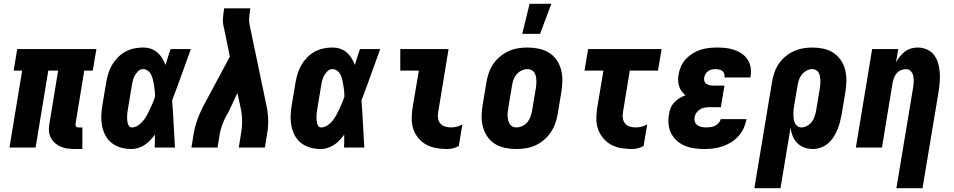

<svg xmlns="http://www.w3.org/2000/svg" viewBox="-20 -779 5040 1014"><path d="M415 8H376Q356 8 337 5.5Q318 3 301.5 -4Q285 -11 271 -23Q257 -35 248.5 -51.5Q240 -68 238.5 -87Q237 -106 241 -126L287 -406H235L168 0H30L97 -406H52L71 -520H489L470 -406H425L379 -126Q378 -122 378.5 -118Q379 -114 381.5 -111Q384 -108 387.5 -107Q391 -106 395 -106H415Z M676 8Q647 8 620.5 1Q594 -6 572.5 -22Q551 -38 538 -61.5Q525 -85 519.5 -112Q514 -139 515 -167.5Q516 -196 521 -225L541 -345Q545 -368 552 -391Q559 -414 571.5 -435.5Q584 -457 602 -475.5Q620 -494 642 -506Q664 -518 688 -523Q712 -528 735 -528Q757 -528 776.5 -521.5Q796 -515 811 -502Q826 -489 836.5 -472Q847 -455 854 -436Q860 -457 867 -478Q874 -499 881 -520H988Q963 -452 939 -384Q915 -316 889 -249Q894 -187 897 -124.5Q900 -62 904 0H797Q798 -17 798 -34Q798 -51 798 -68Q787 -53 774 -39Q761 -25 745 -14.5Q729 -4 711 2Q693 8 676 8ZM676 -106Q693 -106 709 -116.5Q725 -127 736.5 -141.5Q748 -156 756.5 -172Q765 -188 772.5 -204Q780 -220 787 -236.5Q794 -253 799 -269Q799 -284 797.5 -298.5Q796 -313 793.5 -327.5Q791 -342 788 -356Q785 -370 779 -383Q773 -396 761.5 -405Q750 -414 735 -414Q721 -414 710 -403.5Q699 -393 692 -380Q685 -367 681.5 -353.5Q678 -340 676 -326L656 -206Q654 -196 653 -186.5Q652 -177 651.5 -167.5Q651 -158 651.5 -148.5Q652 -139 654 -130Q656 -121 661 -113.5Q666 -106 676 -106Z M991 0 1003 -74Q1010 -114 1025 -154Q1040 -194 1061 -232L1194 -480L1164 -626Q1164 -628 1163 -630Q1162 -632 1162 -635Q1156 -657 1157.5 -680.5Q1159 -704 1163 -728L1164 -735H1302L1301 -728Q1298 -708 1296 -688Q1294 -668 1298 -649L1385 -232Q1394 -194 1396 -154Q1398 -114 1391 -74L1379 0H1241L1253 -74Q1259 -108 1258.5 -142.5Q1258 -177 1251 -209L1234 -288L1183 -180Q1181 -178 1180.5 -176.5Q1180 -175 1179 -174L1178 -173Q1177 -171 1176.5 -169.5Q1176 -168 1175 -167L1174 -166Q1163 -144 1154 -120.5Q1145 -97 1141 -74L1129 0Z M1676 8Q1647 8 1620.5 1Q1594 -6 1572.5 -22Q1551 -38 1538 -61.5Q1525 -85 1519.5 -112Q1514 -139 1515 -167.5Q1516 -196 1521 -225L1541 -345Q1545 -368 1552 -391Q1559 -414 1571.5 -435.5Q1584 -457 1602 -475.5Q1620 -494 1642 -506Q1664 -518 1688 -523Q1712 -528 1735 -528Q1757 -528 1776.5 -521.5Q1796 -515 1811 -502Q1826 -489 1836.5 -472Q1847 -455 1854 -436Q1860 -457 1867 -478Q1874 -499 1881 -520H1988Q1963 -452 1939 -384Q1915 -316 1889 -249Q1894 -187 1897 -124.5Q1900 -62 1904 0H1797Q1798 -17 1798 -34Q1798 -51 1798 -68Q1787 -53 1774 -39Q1761 -25 1745 -14.5Q1729 -4 1711 2Q1693 8 1676 8ZM1676 -106Q1693 -106 1709 -116.5Q1725 -127 1736.5 -141.5Q1748 -156 1756.5 -172Q1765 -188 1772.5 -204Q1780 -220 1787 -236.5Q1794 -253 1799 -269Q1799 -284 1797.5 -298.5Q1796 -313 1793.5 -327.5Q1791 -342 1788 -356Q1785 -370 1779 -383Q1773 -396 1761.5 -405Q1750 -414 1735 -414Q1721 -414 1710 -403.5Q1699 -393 1692 -380Q1685 -367 1681.5 -353.5Q1678 -340 1676 -326L1656 -206Q1654 -196 1653 -186.5Q1652 -177 1651.5 -167.5Q1651 -158 1651.5 -148.5Q1652 -139 1654 -130Q1656 -121 1661 -113.5Q1666 -106 1676 -106Z M2343 8Q2314 8 2286 3.5Q2258 -1 2234 -13.5Q2210 -26 2192 -46.5Q2174 -67 2164.5 -92.5Q2155 -118 2154.5 -146.5Q2154 -175 2158 -204L2192 -406H2094V-520H2349L2294 -186Q2291 -169 2293.5 -153.5Q2296 -138 2306 -126.5Q2316 -115 2331 -110.5Q2346 -106 2362 -106Q2377 -106 2392.5 -110Q2408 -114 2422 -122L2403 -8Q2389 0 2373.5 4Q2358 8 2343 8Z M2707 8Q2677 8 2648 2Q2619 -4 2595 -18.5Q2571 -33 2555 -56Q2539 -79 2531 -107Q2523 -135 2523.5 -164.5Q2524 -194 2529 -225L2549 -345Q2553 -369 2561.5 -394Q2570 -419 2585 -441Q2600 -463 2621 -480.5Q2642 -498 2666.5 -509Q2691 -520 2716 -524Q2741 -528 2766 -528Q2796 -528 2825 -522Q2854 -516 2878 -501.5Q2902 -487 2918.5 -464Q2935 -441 2942.5 -413Q2950 -385 2950 -355.5Q2950 -326 2945 -295L2925 -175Q2921 -151 2912 -126Q2903 -101 2888 -79Q2873 -57 2852 -39.5Q2831 -22 2807 -11Q2783 0 2757.5 4Q2732 8 2707 8ZM2707 -106Q2723 -106 2739 -113.5Q2755 -121 2765.5 -134Q2776 -147 2781.5 -162.5Q2787 -178 2790 -194L2810 -314Q2812 -325 2812.5 -336Q2813 -347 2812.5 -357.5Q2812 -368 2809.5 -378Q2807 -388 2801.5 -396.5Q2796 -405 2786.5 -409.5Q2777 -414 2766 -414Q2750 -414 2734.5 -406.5Q2719 -399 2708 -386Q2697 -373 2691.5 -357.5Q2686 -342 2684 -326L2664 -206Q2662 -195 2661 -184Q2660 -173 2661 -162.5Q2662 -152 2664.5 -142Q2667 -132 2672.5 -123.5Q2678 -115 2687 -110.5Q2696 -106 2707 -106ZM2738 -600 2777 -759H2892L2832 -600Z M3319 8Q3290 8 3262 3.5Q3234 -1 3210 -13.5Q3186 -26 3168 -46.5Q3150 -67 3140 -92.5Q3130 -118 3129.5 -146.5Q3129 -175 3133 -204L3167 -406H3067L3086 -520H3474L3455 -406H3306L3270 -186Q3267 -169 3269.5 -153.5Q3272 -138 3281.5 -126.5Q3291 -115 3306 -110.5Q3321 -106 3338 -106Q3353 -106 3368.5 -110Q3384 -114 3398 -122L3379 -8Q3365 0 3349.5 4Q3334 8 3319 8Z M3700 8Q3674 8 3648 4.5Q3622 1 3598.5 -8.5Q3575 -18 3556 -34.5Q3537 -51 3525.5 -73Q3514 -95 3511 -121Q3508 -147 3513 -174Q3515 -191 3521.5 -207.5Q3528 -224 3540.5 -237.5Q3553 -251 3568.5 -260.5Q3584 -270 3600 -276Q3589 -285 3580 -297Q3571 -309 3566.5 -323.5Q3562 -338 3561.5 -354Q3561 -370 3564 -386Q3567 -407 3576.5 -428.5Q3586 -450 3602 -467Q3618 -484 3638 -496.5Q3658 -509 3679.5 -516Q3701 -523 3723 -525.5Q3745 -528 3767 -528Q3790 -528 3813.5 -525.5Q3837 -523 3858.5 -515.5Q3880 -508 3898 -495.5Q3916 -483 3928 -465Q3940 -447 3944 -424Q3948 -401 3944 -377L3943 -370H3806V-372Q3808 -382 3804.5 -391Q3801 -400 3794 -405Q3787 -410 3777 -412Q3767 -414 3757 -414Q3747 -414 3737 -411.5Q3727 -409 3718.5 -402.5Q3710 -396 3705 -386.5Q3700 -377 3699 -368Q3697 -358 3700.5 -349Q3704 -340 3712 -335.5Q3720 -331 3729 -329Q3738 -327 3748 -327H3806L3787 -213H3729Q3716 -213 3703 -211Q3690 -209 3678 -202Q3666 -195 3658 -183.5Q3650 -172 3648 -159Q3646 -147 3650 -135.5Q3654 -124 3663.5 -117.5Q3673 -111 3685 -108.5Q3697 -106 3710 -106Q3721 -106 3733 -107.5Q3745 -109 3756 -114.5Q3767 -120 3775.5 -129.5Q3784 -139 3786 -150H3923L3922 -148Q3918 -125 3907.5 -102Q3897 -79 3880 -60Q3863 -41 3841 -27.5Q3819 -14 3795.5 -6Q3772 2 3748 5Q3724 8 3700 8Z M4102 215H3964L4057 -345Q4061 -369 4069 -393.5Q4077 -418 4091.5 -440Q4106 -462 4126.5 -479.5Q4147 -497 4171 -508Q4195 -519 4220 -523.5Q4245 -528 4269 -528Q4299 -528 4328 -522Q4357 -516 4380 -501Q4403 -486 4419.5 -463Q4436 -440 4443 -412.5Q4450 -385 4450 -355Q4450 -325 4445 -295L4425 -175Q4421 -155 4416 -134.5Q4411 -114 4402.5 -94Q4394 -74 4382 -55Q4370 -36 4353 -21.5Q4336 -7 4314.5 0.5Q4293 8 4272 8Q4249 8 4227.5 0Q4206 -8 4190.5 -23.5Q4175 -39 4166.5 -60Q4158 -81 4155 -104ZM4212 -106Q4227 -106 4242 -114Q4257 -122 4267 -135Q4277 -148 4282 -163.5Q4287 -179 4290 -194L4310 -314Q4312 -325 4312.5 -335.5Q4313 -346 4312.5 -356.5Q4312 -367 4310 -377Q4308 -387 4303.5 -395.5Q4299 -404 4289.5 -409Q4280 -414 4269 -414Q4254 -414 4239.5 -406Q4225 -398 4214.5 -385Q4204 -372 4199 -356.5Q4194 -341 4192 -326L4174 -222Q4172 -210 4171 -198.5Q4170 -187 4170 -175Q4170 -163 4171.5 -151.5Q4173 -140 4177.5 -130Q4182 -120 4191 -113Q4200 -106 4212 -106Z M4714 215 4802 -314Q4804 -325 4805 -335Q4806 -345 4805.5 -355.5Q4805 -366 4803.5 -376Q4802 -386 4797 -394.5Q4792 -403 4784 -408.5Q4776 -414 4765 -414Q4752 -414 4738.5 -408.5Q4725 -403 4716 -392.5Q4707 -382 4702 -369Q4697 -356 4694 -342L4638 0H4500L4586 -520H4724L4712 -450Q4721 -466 4733 -481Q4745 -496 4759.5 -507Q4774 -518 4791.5 -523Q4809 -528 4826 -528Q4852 -528 4875 -518Q4898 -508 4912.5 -489Q4927 -470 4934 -446.5Q4941 -423 4943 -398Q4945 -373 4943 -347Q4941 -321 4937 -295L4852 215Z"/></svg>

Font: Iosevka Term Curly Hv Obl
Style: Regular
Weight: 900
Italic angle: -9°
Designer: Belleve Invis
Foundry: Belleve Invis
Version: Version 32.3.0